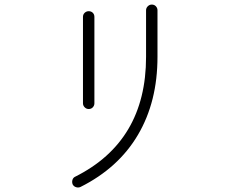

<svg xmlns="http://www.w3.org/2000/svg" viewBox="-20 -784 1040 840"><path d="M332 34Q323 38 313 35Q303 32 298 23Q294 13 297 3Q300 -7 309 -11Q619 -166 619 -535V-739Q619 -749 626.5 -756.5Q634 -764 644 -764Q655 -764 662 -756.5Q669 -749 669 -739V-535Q669 -339 583.5 -194Q498 -49 332 34ZM368 -307Q358 -307 350.5 -314.5Q343 -322 343 -332V-710Q343 -721 350.5 -728Q358 -735 368 -735Q379 -735 386 -728Q393 -721 393 -710V-332Q393 -322 386 -314.5Q379 -307 368 -307Z"/></svg>

Font: Kurewa Gothic CJK TC Regular
Style: Regular
Weight: 400
Designer: Max Yao
Foundry: Max-Everyday
Version: Version 1.071; ttfautohint (v1.8.3)